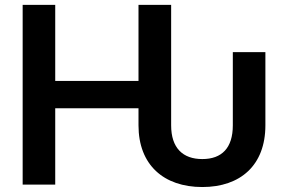

<svg xmlns="http://www.w3.org/2000/svg" viewBox="-20 -747 1160 777"><path d="M798.7 9.9C952.8 9.9 1054 -78.1 1054 -239.7V-535.9H922.2V-239.7C922.2 -148.4 877.8 -103.3 798.7 -103.3C719.5 -103.3 672.6 -148.4 672.6 -239.7V-727.3H540.5V-419.4H203.5V-727.3H71.7V0H203.5V-308.9H540.5V-239.7C540.5 -79.9 642.4 9.9 798.7 9.9Z"/></svg>

Font: Margiela Sans Semi Bold
Style: Regular
Weight: 600
Designer: Stefan Endress, Andreas Faust
Version: Version 1.100;FEAKit 1.0